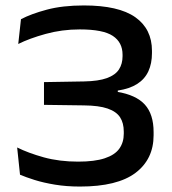

<svg xmlns="http://www.w3.org/2000/svg" viewBox="-20 -672 631 705"><path d="M273.5 13Q224 13 181.8 6Q139.5 -1 107 -11.2Q74.5 -21.5 53.5 -30.5L43 -130.5Q84 -110 141 -94.2Q198 -78.5 267 -78.5Q327.5 -78.5 364.5 -90.8Q401.5 -103 418 -126Q434.5 -149 434.5 -181V-188.5Q434.5 -220.5 420.8 -241.5Q407 -262.5 375 -273.5Q343 -284.5 288.5 -285L141.5 -287V-370.5L289 -373Q341.5 -374 372.5 -385.2Q403.5 -396.5 416.8 -417Q430 -437.5 430 -465.5V-471Q430 -516.5 394.2 -540.2Q358.5 -564 273 -564Q207.5 -564 147.8 -547.5Q88 -531 47 -510.5L57 -601.5Q94 -621 151.8 -636.5Q209.5 -652 288 -652Q415.5 -652 476.8 -608.8Q538 -565.5 538 -485.5V-477Q538 -439 524.8 -410.2Q511.5 -381.5 483.8 -363.8Q456 -346 412.5 -339.5V-324.5L409.5 -335Q479.5 -323.5 511.8 -288Q544 -252.5 544 -187V-175.5Q544 -87.5 477.5 -37.2Q411 13 273.5 13Z"/></svg>

Font: Anek Gurmukhi Medium SemiExpanded
Style: Regular
Weight: 500
Width: 6
Version: Version 1.003